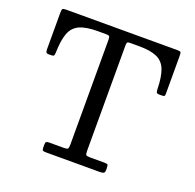

<svg xmlns="http://www.w3.org/2000/svg" viewBox="-131 -886 1036 1021"><g transform="rotate(20 387.5 -375.0)"><path d="M210 -20.5Q210 -6.5 214.2 -3.2Q218.5 0 233 0H536Q549.5 0 557.2 -3Q565 -6 565 -21V-30.5Q565 -46 562 -50.5Q559 -55 544 -55H462Q443.5 -55 439.2 -59.8Q435 -64.5 435 -83.5V-678.5Q435 -692 438 -696Q441 -700 454 -700H505Q570 -700 606.2 -683.5Q642.5 -667 657.8 -627.5Q673 -588 674.5 -518.5Q675 -506.5 677.5 -500.8Q680 -495 694 -495H706Q717.5 -495 721.2 -497.2Q725 -499.5 725 -510.5V-726.5Q725 -741.5 721.8 -745.8Q718.5 -750 704 -750H74Q57 -750 53.5 -745.5Q50 -741 50 -723.5V-520.5Q50 -509.5 52.2 -502.2Q54.5 -495 67 -495H81Q94 -495 96.8 -499.5Q99.5 -504 100 -515.5Q101.5 -586 116.5 -626.2Q131.5 -666.5 168 -683.2Q204.5 -700 270 -700H318Q332 -700 336 -696Q340 -692 340 -677.5V-82.5Q340 -64 335.5 -59.5Q331 -55 313 -55H231Q220 -55 215 -52.2Q210 -49.5 210 -37.5Z"/></g></svg>

Font: Besley
Style: Regular
Weight: 400
Designer: Owen Earl
Foundry: indestructible type*
Version: Version 4.000